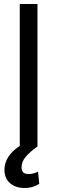

<svg xmlns="http://www.w3.org/2000/svg" viewBox="-20 -727 284 953"><path d="M166 0Q128.9 26.4 107.9 51Q86.9 75.7 86.9 103.5Q86.9 120.1 95 128.4Q103 136.7 123 136.7Q145.5 136.7 168.9 125L174.8 185.5Q162.1 194.3 143.3 200.2Q124.5 206.1 101.6 206.1Q57.6 206.1 30 182.4Q2.4 158.7 2 115.2Q2 83.5 20.5 53.2Q39.1 22.9 78.1 -2.9V-707H166Z"/></svg>

Font: Pretendard
Style: Regular
Weight: 400
Designer: Base glyphs from Inter by Rasmus Andersson; Hangeul glyphs from Noto Sans CJK(Source Han Sans) by Jang Soo-young and Kan
Foundry: Kil Hyung-jin
Version: Version 1.309